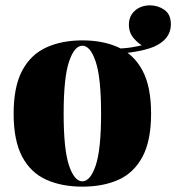

<svg xmlns="http://www.w3.org/2000/svg" viewBox="-20 -684 659 718"><path d="M401 -482 396 -502Q440 -502 469.5 -506.5Q499 -511 523 -518L520 -509Q498 -520 480 -541Q462 -562 462 -592Q462 -624 484.5 -644Q507 -664 541 -664Q571 -664 595 -647Q619 -630 619 -593Q619 -565 603 -544Q587 -523 555 -509Q528 -498 488 -491Q448 -484 401 -482ZM288 -533Q366 -533 423.5 -506.5Q481 -480 513 -420Q545 -360 545 -259Q545 -158 513 -98Q481 -38 423.5 -12Q366 14 288 14Q211 14 153 -12Q95 -38 63 -98Q31 -158 31 -259Q31 -360 63 -420Q95 -480 153 -506.5Q211 -533 288 -533ZM288 -513Q258 -513 238 -453Q218 -393 218 -259Q218 -125 238 -65.5Q258 -6 288 -6Q318 -6 338 -65.5Q358 -125 358 -259Q358 -393 338 -453Q318 -513 288 -513Z"/></svg>

Font: Playfair Display Black
Style: Regular
Weight: 900
Designer: Claus Eggers Sørensen
Foundry: Claus Eggers Sørensen
Version: Version 1.203